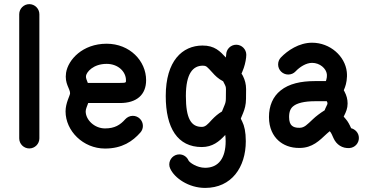

<svg xmlns="http://www.w3.org/2000/svg" viewBox="-20 -713 1799 931"><path d="M170.9 -42V-644C170.9 -670.9 148.9 -692.9 122.1 -692.9C95.2 -692.9 73.2 -670.9 73.2 -644V-42C73.2 -15.1 95.2 6.8 122.1 6.8C148.9 6.8 170.9 -15.1 170.9 -42Z M587.4 -134.8C563 -107.4 536.6 -90.3 489.3 -90.3C437.5 -90.3 395.5 -132.3 395.5 -172.9C395.5 -184.1 401.9 -197.3 407.7 -213.4H562C642.6 -213.4 688.5 -253.4 688.5 -324.2C688.5 -417.5 609.4 -501 497.1 -501C379.9 -501 310.1 -422.9 300.3 -359.9C292.5 -307.1 319.8 -283.7 319.8 -260.7C319.8 -250 297.9 -214.4 297.9 -172.9C297.9 -78.6 382.8 7.3 489.3 7.3C572.8 7.3 623.5 -28.3 660.6 -70.3C668.5 -79.1 672.9 -90.3 672.9 -102.5C672.9 -129.4 650.9 -151.4 624 -151.4C609.4 -151.4 596.2 -144.5 587.4 -134.8ZM397 -345.2C399.9 -363.8 432.1 -403.3 497.1 -403.3C553.7 -403.3 590.8 -364.7 590.8 -324.2C590.8 -313 592.8 -311 562 -311H405.8C400.4 -324.7 395.5 -335.4 397 -345.2Z M805.2 104C825.7 150.4 895 198.2 974.6 198.2C1103 198.2 1171.9 97.7 1171.9 -28.3C1171.9 -73.7 1164.6 -103.5 1154.8 -123L1147.9 -137.2C1147.9 -140.6 1150.4 -143.1 1159.2 -166C1166 -182.6 1172.9 -205.1 1172.9 -233.9L1173.3 -280.8C1173.3 -304.7 1167.5 -325.7 1158.2 -344.2C1151.9 -356.9 1151.4 -353 1151.4 -356.9C1151.4 -357.4 1154.8 -362.8 1162.1 -383.8C1169.4 -404.8 1174.3 -431.6 1174.3 -447.3C1174.3 -474.1 1152.3 -496.1 1125.5 -496.1C1098.6 -496.1 1076.7 -474.1 1076.7 -447.3C1076.7 -444.3 1076.2 -439.5 1075.2 -434.1C1047.4 -463.9 1021 -492.7 961.4 -492.2C864.3 -491.7 783.7 -418 783.7 -247.6C783.7 -91.8 841.3 0 958.5 0C1010.3 0 1042.5 -26.4 1072.3 -58.6C1073.2 -51.3 1074.2 -41 1074.2 -28.3C1074.2 52.7 1040.5 100.6 974.6 100.6C934.6 100.6 898.4 74.7 894 64.9C886.7 47.9 869.6 35.6 849.6 35.6C822.8 35.6 800.8 57.6 800.8 84.5C800.8 91.3 802.2 97.7 805.2 104ZM881.3 -247.6C881.3 -358.9 917 -394 962.4 -394.5C981.4 -394.5 983.4 -389.6 1009.8 -361.3C1022.5 -346.7 1038.1 -331.1 1062 -318.8L1071.3 -300.3C1074.7 -293.5 1075.7 -289.1 1075.7 -281.2L1075.2 -234.4C1075.2 -221.2 1072.8 -212.4 1068.4 -202.1C1064 -190.4 1059.6 -181.6 1056.2 -172.4C1039.1 -162.6 1022 -147.9 1007.3 -132.3C986.3 -108.9 975.6 -97.7 958.5 -97.7C906.7 -97.7 881.3 -137.7 881.3 -247.6Z M1284.2 -145.5C1284.2 -91.3 1304.7 -54.2 1329.6 -31.7C1352.5 -10.7 1387.7 5.4 1433.6 4.4C1495.1 3.9 1528.8 -31.2 1564.5 -64.5L1578.6 -76.7C1580.1 -75.2 1581.5 -73.7 1583 -71.8C1585.4 -69.3 1589.8 -60.1 1597.2 -43C1611.3 -11.7 1639.6 7.3 1674.8 4.9C1700.7 2.9 1720.2 -18.1 1720.2 -43.9C1720.2 -69.3 1701.7 -86.4 1682.6 -91.3C1674.8 -108.9 1667.5 -123.5 1656.2 -136.2L1646.5 -147.5L1648.9 -152.3C1657.7 -169.9 1665.5 -187.5 1665.5 -210.9C1665.5 -232.4 1660.2 -250.5 1650.9 -268.1L1647 -275.4L1652.8 -290C1658.7 -305.7 1665 -334.5 1661.6 -364.3C1653.3 -440.4 1581.1 -505.9 1493.2 -505.9C1429.7 -505.9 1374 -467.8 1341.8 -434.1C1333.5 -425.3 1328.6 -413.6 1328.6 -400.4C1328.6 -373.5 1350.6 -351.6 1377.4 -351.6C1391.6 -351.6 1403.8 -356.9 1413.1 -366.7C1433.6 -388.7 1464.8 -408.2 1493.2 -408.2C1531.2 -408.2 1561.5 -380.9 1564.9 -353.5C1565.9 -342.3 1564 -330.6 1562 -325.2L1560.1 -319.8H1507.3C1439 -319.8 1381.3 -307.1 1340.8 -274.4C1303.2 -244.6 1284.2 -199.7 1284.2 -145.5ZM1381.8 -145.5C1381.8 -172.4 1389.2 -188 1402.3 -198.2C1419.9 -212.9 1455.6 -222.2 1507.3 -222.2H1564.5C1567.4 -216.8 1567.9 -214.8 1567.9 -210.9C1567.9 -209 1567.4 -207 1562 -196.3C1559.6 -191.4 1556.6 -185.1 1554.2 -178.2C1533.7 -165.5 1511.7 -148.9 1498 -135.7C1467.8 -107.4 1456.1 -93.8 1432.6 -93.3C1414.1 -92.8 1402.3 -97.2 1395 -104C1387.2 -110.8 1381.8 -123.5 1381.8 -145.5Z"/></svg>

Font: Velvelyne Book
Style: Bold
Weight: 700
Designer: Manon Van der Borght et Mariel Nils
Foundry: Velvetyne
Version: Version 1.070;Glyphs 3.3.1 (3343)